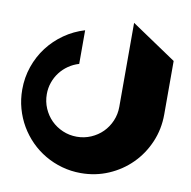

<svg xmlns="http://www.w3.org/2000/svg" viewBox="-81 -808 886 889"><g transform="rotate(10 362.0 -364.0)"><path d="M478.5 -728 689.5 -585.9V-334.5Q689.5 -265.1 663.3 -204.1Q637.2 -143.1 591.8 -97.7Q546.4 -52.2 485.6 -26.1Q424.8 0 355.5 0Q309.6 0 266.8 -12Q224.1 -23.9 187 -45.7Q149.9 -67.4 119.6 -97.9Q89.4 -128.4 67.6 -165.5Q45.9 -202.6 33.9 -245.4Q22 -288.1 22 -334.5Q22 -391.1 39.8 -442.6Q57.6 -494.1 89.6 -536.1Q121.6 -578.1 165.3 -608.6Q209 -639.2 261.2 -654.8V-496.6Q234.4 -488.8 211.7 -473.1Q189 -457.5 172.6 -436Q156.2 -414.6 147 -388.4Q137.7 -362.3 137.7 -333Q137.7 -297.9 151.1 -266.6Q164.6 -235.4 187.5 -212.4Q210.4 -189.5 241.7 -176Q272.9 -162.6 308.1 -162.6Q343.3 -162.6 374.5 -176Q405.8 -189.5 428.7 -212.4Q451.7 -235.4 465.1 -266.6Q478.5 -297.9 478.5 -333V-334.5Z"/></g></svg>

Font: DimaBanoo
Style: Bold
Weight: 800
Designer: R.Balvardi
Foundry: R.Balvardi
Version: Version 1.0.0-alpha3